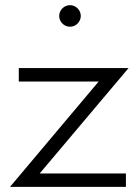

<svg xmlns="http://www.w3.org/2000/svg" viewBox="-20 -732 542 752"><path d="M473.2 0V-52.7H135.5L483.6 -465.5H53.6V-412.7H366.4L19.1 0ZM254.1 -627.3Q262.7 -627.3 270.5 -630.7Q278.2 -634.1 283.9 -639.8Q289.5 -645.5 293 -653.2Q296.4 -660.9 296.4 -669.5Q296.4 -678.2 293 -685.9Q289.5 -693.6 283.9 -699.3Q278.2 -705 270.5 -708.4Q262.7 -711.8 254.1 -711.8Q245.5 -711.8 237.7 -708.4Q230 -705 224.3 -699.3Q218.6 -693.6 215.2 -685.9Q211.8 -678.2 211.8 -669.5Q211.8 -660.9 215.2 -653.2Q218.6 -645.5 224.3 -639.8Q230 -634.1 237.7 -630.7Q245.5 -627.3 254.1 -627.3Z"/></svg>

Font: Spartan MB
Style: Regular
Weight: 212
Designer: Matt Bailey, Mirko Velimirovic
Foundry: Matt Bailey
Version: Version 1.005